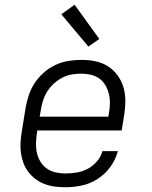

<svg xmlns="http://www.w3.org/2000/svg" viewBox="-20 -780 640 808"><path d="M255 8Q232 8 209.5 5Q187 2 166.5 -6Q146 -14 129 -27Q112 -40 99 -57Q86 -74 78.5 -94.5Q71 -115 68 -137Q65 -159 66.5 -182Q68 -205 72 -228L88 -328Q93 -355 102 -381.5Q111 -408 127 -432Q143 -456 165.5 -475.5Q188 -495 214 -507Q240 -519 268 -523.5Q296 -528 323 -528Q353 -528 382 -522Q411 -516 435 -500.5Q459 -485 475.5 -462Q492 -439 500 -411Q508 -383 507.5 -352.5Q507 -322 502 -292L492 -231H137L135 -218Q132 -197 131.5 -176Q131 -155 135.5 -135.5Q140 -116 150.5 -99Q161 -82 177.5 -70.5Q194 -59 214 -54.5Q234 -50 255 -50Q279 -50 303 -54Q327 -58 349 -69.5Q371 -81 388 -101Q405 -121 411 -144H476Q467 -109 445 -78.5Q423 -48 391.5 -27.5Q360 -7 325 0.5Q290 8 255 8ZM147 -289H436L438 -302Q442 -322 442.5 -343Q443 -364 438.5 -383.5Q434 -403 424 -420.5Q414 -438 398 -449.5Q382 -461 362 -465.5Q342 -470 321 -470Q301 -470 281 -466.5Q261 -463 242 -453Q223 -443 207 -428.5Q191 -414 179.5 -396Q168 -378 161.5 -358Q155 -338 152 -318ZM352 -584 238 -720 294 -760 398 -616Z"/></svg>

Font: Iosevka Etoile Light Oblique
Style: Regular
Weight: 300
Italic angle: -9°
Designer: Belleve Invis
Foundry: Belleve Invis
Version: Version 15.5.2; ttfautohint (v1.8.4)